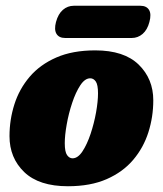

<svg xmlns="http://www.w3.org/2000/svg" viewBox="-20 -637 566 667"><path d="M311 -462Q411 -462 461.8 -412.5Q512.5 -363 512.5 -288.5Q512.5 -231 495.5 -177.5Q478.5 -124 442.8 -81.8Q407 -39.5 350.8 -14.8Q294.5 10 216 10Q115.5 10 64.2 -39.2Q13 -88.5 13 -164Q13 -221 30 -274.5Q47 -328 83 -370.2Q119 -412.5 175.5 -437.2Q232 -462 311 -462ZM232 -87Q250.5 -87 266.5 -111.2Q282.5 -135.5 294.8 -172.2Q307 -209 313.8 -247Q320.5 -285 320.5 -312.5Q320.5 -342.5 312.8 -353.8Q305 -365 293.5 -365Q275 -365 259 -340.8Q243 -316.5 230.8 -279.8Q218.5 -243 211.8 -205Q205 -167 205 -139.5Q205 -109.5 213 -98.2Q221 -87 232 -87ZM174.5 -560.5Q182 -588.5 198.5 -602.8Q215 -617 236.5 -617H467.5Q489 -617 497.8 -602.5Q506.5 -588 499 -560.5Q492 -533.5 475.5 -519.2Q459 -505 437.5 -505H206.5Q185 -505 176.2 -519.5Q167.5 -534 174.5 -560.5Z"/></svg>

Font: Fraunces 144pt S100 Black
Style: Italic
Weight: 900
Italic angle: -16°
Version: Version 1.000; ttfautohint (v1.8.3)